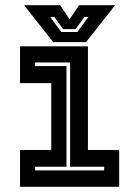

<svg xmlns="http://www.w3.org/2000/svg" viewBox="-20 -718 535 738"><path d="M57 0V-141.5H177V-398.5H57V-540H318V-141.5H438V0ZM115 -63H380.5V-77H249.5V-478H115V-464H235.5V-77H115ZM184.5 -556 72.5 -698H211L247.5 -644L284 -698H422.5L310.5 -556ZM215.5 -595H277.5L320 -653H304.5L270.5 -606H222.5L188.5 -653H173Z"/></svg>

Font: Tourney Thin
Style: Regular
Weight: 100
Designer: Tyler Finck
Foundry: Etcetera Type Co
Version: Version 1.015